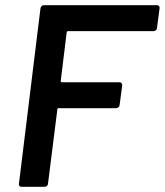

<svg xmlns="http://www.w3.org/2000/svg" viewBox="-20 -720 635 740"><path d="M572 -600H242Q240 -600 238.5 -598.5Q237 -597 237 -595L214 -408Q214 -403 218 -403H440Q451 -403 451 -391L441 -315Q440 -310 436.5 -306.5Q433 -303 428 -303H206Q201 -303 201 -298L165 -12Q165 -7 161 -3.5Q157 0 152 0H63Q58 0 55 -3.5Q52 -7 53 -12L136 -688Q137 -693 140.5 -696.5Q144 -700 149 -700H585Q590 -700 593 -696.5Q596 -693 595 -688L585 -612Q585 -607 581 -603.5Q577 -600 572 -600Z"/></svg>

Font: Barlow SemiBold
Style: Italic
Weight: 600
Italic angle: -7°
Designer: Jeremy Tribby
Foundry: Tribby Type
Version: Version 1.408